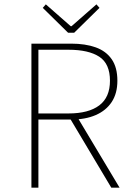

<svg xmlns="http://www.w3.org/2000/svg" viewBox="-20 -860 640 880"><path d="M124 0V-660H306Q371 -660 418.5 -643Q466 -626 492 -588.5Q518 -551 518 -490Q518 -432 492 -392.5Q466 -353 418.5 -332.5Q371 -312 306 -312H156V0ZM156 -340H294Q386 -340 435 -377Q484 -414 484 -490Q484 -568 435 -600Q386 -632 294 -632H156ZM298 -322 334 -324 528 0H490ZM292 -710 176 -824 190 -840 304 -740H308L422 -840L436 -824L320 -710Z"/></svg>

Font: Source Code Pro ExtraLight
Style: Regular
Weight: 200
Monospace: yes
Designer: Paul D. Hunt, Teo Tuominen
Foundry: Adobe
Version: Version 1.026;hotconv 1.1.0;makeotfexe 2.6.0